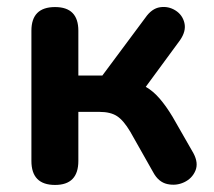

<svg xmlns="http://www.w3.org/2000/svg" viewBox="-20 -516 605 544"><path d="M136 8Q69 8 69 -60V-429Q69 -496 136 -496Q202 -496 202 -429V-302H270L392 -466Q410 -492 433.5 -495.5Q457 -499 477 -486.5Q497 -474 502.5 -451Q508 -428 490 -402L393 -270Q414 -258 432.5 -236.5Q451 -215 469 -185L528 -82Q543 -54 533.5 -32Q524 -10 501.5 0.5Q479 11 454 5.5Q429 0 414 -28L349 -143Q330 -175 311.5 -187Q293 -199 262 -199H202V-60Q202 8 136 8Z"/></svg>

Font: Chiron GoRound TC SB
Style: Regular
Weight: 500
Designer: Ryoko NISHIZUKA 西塚涼子 (kana, bopomofo & ideographs); Paul D. Hunt (Latin, Greek & Cyrillic); Sandoll Communications 산돌커뮤니
Foundry: Adobe
Version: Version 1.000;hotconv 1.1.1;makeotfexe 2.6.0